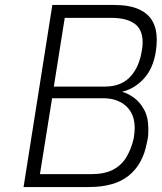

<svg xmlns="http://www.w3.org/2000/svg" viewBox="-20 -754 652 774"><path d="M75 0 191 -734H439Q501 -734 539 -717Q577 -700 594.5 -669Q612 -638 612 -595Q612 -582 611 -570Q610 -558 608 -545Q597 -477 559.5 -436.5Q522 -396 472 -384Q495 -378 519.5 -360.5Q544 -343 561 -312Q578 -281 578 -234Q578 -224 577.5 -210.5Q577 -197 572 -178Q556 -92 499 -46Q442 0 338 0ZM141 -52H347Q402 -52 436 -70Q470 -88 489.5 -120.5Q509 -153 519 -196Q521 -208 522 -219Q523 -230 523 -238Q523 -295 488 -326.5Q453 -358 396 -358H190ZM197 -405H402Q464 -405 500 -439.5Q536 -474 549 -535Q552 -549 553.5 -560.5Q555 -572 555 -583Q555 -636 522 -659Q489 -682 428 -682H241Z"/></svg>

Font: Exo Thin Light
Style: Italic
Weight: 300
Italic angle: -9°
Version: Version 2.000